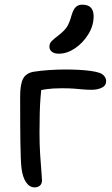

<svg xmlns="http://www.w3.org/2000/svg" viewBox="-20 -801 484 831"><path d="M130.4 10Q107.6 10 92.7 -12.2Q77.8 -34.4 73 -73.4Q71 -89.8 69.9 -120Q68.8 -150.2 68.2 -187.8Q67.6 -225.4 67.5 -263.3Q67.4 -301.2 67.3 -333.1Q67.2 -365 67.2 -384Q67.2 -436.4 80.1 -460.6Q93 -484.8 125.4 -490.4Q156.6 -495.4 192.8 -497.8Q229 -500.2 264.6 -500.2Q291.4 -500.2 319.8 -498.8Q348.2 -497.4 372.9 -494Q397.6 -490.6 412.6 -485Q425.4 -479.8 432.4 -470.2Q439.4 -460.6 439.4 -450Q439.4 -430.2 420.4 -421.3Q401.4 -412.4 377 -412.4Q356 -412.4 339.1 -414Q322.2 -415.6 301.2 -417.3Q280.2 -419 247.8 -419Q208.6 -419 181 -415.1Q153.4 -411.2 119.8 -403.2L160.6 -435Q157.8 -409.2 155.4 -378.7Q153 -348.2 152 -310.7Q151 -273.2 151 -226Q151 -176.8 153.7 -133.3Q156.4 -89.8 159.1 -60Q161.8 -30.2 161.8 -21.2Q161.8 -5.4 152.7 2.3Q143.6 10 130.4 10ZM234.8 -568.6Q215.2 -568.6 204.5 -577.1Q193.8 -585.6 193.8 -599Q193.8 -613.6 204.5 -624Q215.2 -634.4 235 -649.4Q260.8 -669.6 271.1 -686.9Q281.4 -704.2 289 -732.6Q297.4 -761.2 308.5 -771Q319.6 -780.8 335.4 -780.8Q361.2 -780.8 373.2 -768.1Q385.2 -755.4 385.2 -730.6Q385.2 -689.8 362.2 -652.5Q339.2 -615.2 304.6 -591.9Q270 -568.6 234.8 -568.6Z"/></svg>

Font: Shantell Sans Light
Style: Regular
Weight: 300
Designer: Stephen Nixon, Anya Danilova, Shantell Martin
Foundry: Arrow Type
Version: Version 1.011;[c5ecc13dd]